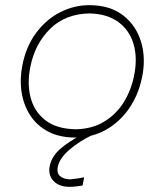

<svg xmlns="http://www.w3.org/2000/svg" viewBox="-20 -524 637 744"><path d="M272 9Q210.5 9 166.5 -14.2Q122.5 -37.5 96.8 -77.5Q71 -117.5 63.5 -168Q56 -218.5 67 -273Q82 -346.5 121.2 -398.2Q160.5 -450 214 -477Q267.5 -504 326 -504Q406 -504 457 -464.5Q508 -425 527 -360.8Q546 -296.5 530 -222Q515.5 -154 479 -102Q442.5 -50 389.5 -20.5Q336.5 9 272 9ZM274 -23Q336.5 -24.5 382.5 -52Q428.5 -79.5 457.8 -125.2Q487 -171 499 -228Q513.5 -296 498.2 -350.8Q483 -405.5 439.5 -438Q396 -470.5 326 -472Q233 -470 174.5 -412.5Q116 -355 98 -267Q84.5 -202.5 98.2 -147.5Q112 -92.5 155.2 -58.5Q198.5 -24.5 274 -23ZM251 200Q207.5 200 186.5 176.2Q165.5 152.5 173 118Q180.5 82.5 212.5 53.8Q244.5 25 311 -10L313 -20H329L336 0Q288 23 249.8 55.5Q211.5 88 204 122Q199 146.5 212.5 158.2Q226 170 252 171Q265 170 281 167.5Q297 165 306 163L300 195Q291 196.5 276.2 198.2Q261.5 200 251 200Z"/></svg>

Font: Commissioner Flair Thin
Style: Italic
Weight: 100
Italic angle: -12°
Designer: Kostas Bartsokas
Foundry: Kostas Bartsokas
Version: Version 1.000; ttfautohint (v1.8.3)